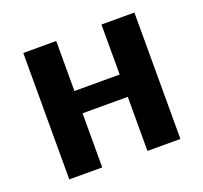

<svg xmlns="http://www.w3.org/2000/svg" viewBox="-98 -641 799 754"><g transform="rotate(-20 302.0 -264.0)"><path d="M207.5 -528.3V-319.3H396.5V-528.3H534.2V0H396.5V-226.1H207.5V0H69.8V-528.3Z"/></g></svg>

Font: Arial
Style: Bold
Weight: 700
Designer: Steve Matteson
Foundry: Ascender Corporation
Version: Version 2.00.3